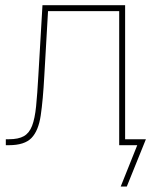

<svg xmlns="http://www.w3.org/2000/svg" viewBox="-20 -549 573 726"><path d="M2 0V-22.5H13.7Q49.8 -22.5 70.3 -34.2Q90.8 -45.9 101.3 -73.2Q111.8 -100.6 116.5 -147Q121.1 -193.4 125 -262.7L140.6 -529.3H453.1V0H430.7V-506.8H161.6L147.5 -261.7Q142.6 -170.4 134 -112.5Q125.5 -54.7 99.1 -27.3Q72.8 0 13.7 0ZM436.5 156.2 499 0H437.5V-22.5H531.7L459.5 156.2Z"/></svg>

Font: Inter 24pt Thin
Style: Regular
Weight: 250
Designer: Rasmus Andersson
Foundry: rsms
Version: Version 4.001;git-66647c0bb